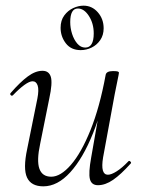

<svg xmlns="http://www.w3.org/2000/svg" viewBox="-20 -645 502 678"><path d="M133 13Q90 13 75.5 -18Q61 -49 76 -119L112 -297Q118 -328 113 -343Q108 -358 95 -358Q84 -358 66 -345Q48 -332 26 -309Q22 -305 18 -309Q14 -313 18 -317Q51 -355 78 -375Q105 -395 130 -395Q153 -395 159.5 -373.5Q166 -352 154 -297L122 -138Q109 -78 119 -49.5Q129 -21 161 -21Q194 -21 230.5 -63Q267 -105 299.5 -185.5Q332 -266 353 -380L364 -379Q344 -263 308.5 -174.5Q273 -86 228 -36.5Q183 13 133 13ZM326 9Q303 9 297.5 -12.5Q292 -34 302 -89L353 -380Q355 -394 379 -394Q392 -394 396 -392.5Q400 -391 400 -388Q400 -385 395 -361.5Q390 -338 385 -312L344 -89Q334 -28 361 -28Q373 -28 392 -40Q411 -52 433 -75Q436 -79 440.5 -74.5Q445 -70 441 -67Q407 -29 379.5 -10Q352 9 326 9ZM265 -468Q231 -468 212.5 -492Q194 -516 194 -547Q194 -573 207 -590.5Q220 -608 238.5 -616.5Q257 -625 275 -625Q305 -625 325.5 -601.5Q346 -578 346 -545Q346 -521 334 -503.5Q322 -486 303.5 -477Q285 -468 265 -468ZM281 -477Q311 -477 311 -527Q311 -562 294 -588.5Q277 -615 255 -615Q228 -615 228 -567Q228 -546 234.5 -525.5Q241 -505 253 -491Q265 -477 281 -477Z"/></svg>

Font: Cormorant Light
Style: Italic
Weight: 300
Italic angle: -10°
Designer: Christian Thalmann (Catharsis Fonts)
Foundry: Catharsis Fonts
Version: Version 4.000